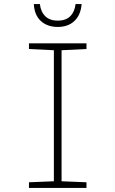

<svg xmlns="http://www.w3.org/2000/svg" viewBox="-20 -928 570 948"><path d="M123 0V-28L246 -33V-680L123 -686V-714H407V-686L284 -680V-33L407 -28V0ZM265 -795Q214 -795 182 -824Q150 -853 147 -908H177Q181 -870 203.5 -848Q226 -826 265 -826Q305 -826 327 -848Q349 -870 353 -908H383Q379 -855 348 -825Q317 -795 265 -795Z"/></svg>

Font: Noto Sans Mono Condensed ExtraLight
Style: Regular
Weight: 200
Width: 3
Designer: Monotype Design Team
Foundry: Monotype Imaging Inc.
Version: Version 2.014; ttfautohint (v1.8.4.7-5d5b)